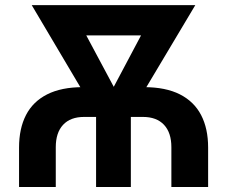

<svg xmlns="http://www.w3.org/2000/svg" viewBox="-20 -748 909 768"><path d="M56.2 0V-157.7Q56.2 -233.9 84 -287.8Q111.8 -341.8 168.7 -370.6Q225.6 -399.4 312 -399.4H556.2Q642.6 -399.4 699.5 -370.6Q756.3 -341.8 784.4 -287.8Q812.5 -233.9 812.5 -157.7V0H665.5V-159.2Q665.5 -217.3 636 -248.8Q606.4 -280.3 551.8 -280.3H316.4Q261.7 -280.3 232.4 -248.8Q203.1 -217.3 203.1 -159.2V0ZM364.3 0V-341.3H503.4V0ZM375 -274.9 106.9 -727.5H260.3L463.4 -347.7L450.2 -274.9ZM415.5 -274.9 408.7 -351.1 608.4 -727.5H761.2L491.2 -274.9ZM212.4 -606.4V-727.5H654.8V-606.4Z"/></svg>

Font: Inter 24pt
Style: Bold
Weight: 700
Designer: Rasmus Andersson
Foundry: rsms
Version: Version 4.001;git-66647c0bb